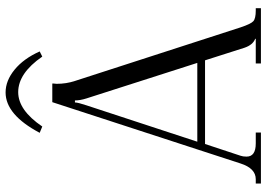

<svg xmlns="http://www.w3.org/2000/svg" viewBox="-150 -780 931 670"><g transform="rotate(-90 315.0 -445.5)"><path d="M186 -772Q249 -891 327 -891Q368 -891 406.5 -859.5Q445 -828 470 -772L452 -763Q394 -847 328 -847Q265 -847 208 -763ZM155 -222H430L306 -609Q299 -631 299 -649H292Q292 -639 282 -609ZM9 0V-18H24Q62 -18 79 -71L293 -728H358V-723Q358 -722 357.5 -718.5Q357 -715 357 -713Q357 -679 367 -649L554 -71Q566 -35 575.5 -26.5Q585 -18 613 -18H621V0H428V-18H514V-20Q493 -28 483 -57L439 -195H147L106 -71Q103 -63 103 -50Q103 -18 149 -18H187V0Z"/></g></svg>

Font: Foglihten068fMac
Style: Regular
Weight: 500
Designer: gluk (gluksza@wp.pl)
Foundry: gluk (gluksza@wp.pl)
Version: Version 0.68